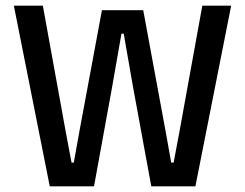

<svg xmlns="http://www.w3.org/2000/svg" viewBox="-20 -659 866 679"><path d="M156 0 29 -639H131.5L212 -195.5L233 -84H241L261 -195.5L340.5 -623H486.5L565.5 -195.5L585.5 -84H594L615 -195.5L695.5 -639H797.5L671 0H515L451 -348.5L417.5 -540H409.5L376 -348.5L312.5 0Z"/></svg>

Font: Anek Telugu Medium
Style: Regular
Weight: 500
Designer: Omkar Bhoir (Telugu), Yesha Goshar (Latin)
Foundry: Ek Type
Version: Version 1.003